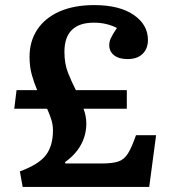

<svg xmlns="http://www.w3.org/2000/svg" viewBox="-20 -734 685 754"><path d="M69 0 58 -61Q132 -88 160 -124.5Q188 -161 188 -222Q188 -244 181.5 -264.5Q175 -285 165 -307H36L45 -380H126Q114 -408 105 -440Q96 -472 96 -511Q96 -572 126.5 -618Q157 -664 214 -689Q271 -714 350 -714Q449 -714 505 -675.5Q561 -637 561 -577Q561 -543 540 -522.5Q519 -502 481 -502Q447 -502 428 -517Q409 -532 409 -557Q409 -570 415 -583.5Q421 -597 439 -624Q423 -633 399.5 -639Q376 -645 349 -645Q233 -645 233 -530Q233 -484 247 -448.5Q261 -413 278 -380H478V-307H308Q319 -278 319 -249Q319 -205 298.5 -166.5Q278 -128 235 -97L237 -92H379Q421 -92 444 -99.5Q467 -107 482 -130.5Q497 -154 514 -203H593L566 0Z"/></svg>

Font: Literata 7pt SemiBold
Style: Regular
Weight: 600
Designer: Latin by Veronika Burian and Jose Scaglione. Greek by Irene Vlachou. Cyrillic by Vera Evstafieva.
Foundry: TypeTogether
Version: Version 3.002